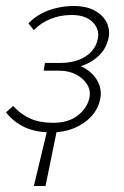

<svg xmlns="http://www.w3.org/2000/svg" viewBox="-29 -436 414 641"><path d="M84 185 131 -11H163L123 185ZM142 6Q91 6 54 -11Q17 -28 -9 -61L15 -82Q41 -54 72.5 -40Q104 -26 148 -26Q199 -26 230 -50Q261 -74 269 -107Q275 -132 262.5 -153Q250 -174 225.5 -187Q201 -200 169 -200H117L121 -226H173Q222 -226 255.5 -247Q289 -268 297 -304Q305 -337 281 -361.5Q257 -386 210 -386Q172 -386 139 -372.5Q106 -359 84 -335L66 -358Q84 -377 108 -390Q132 -403 160.5 -409.5Q189 -416 216 -416Q260 -416 288.5 -400Q317 -384 328.5 -358Q340 -332 332 -303Q324 -273 303 -252Q282 -231 252.5 -219Q223 -207 186 -207L188 -224Q230 -224 258.5 -205.5Q287 -187 299.5 -159.5Q312 -132 305 -103Q298 -71 275 -46.5Q252 -22 218 -8Q184 6 142 6Z"/></svg>

Font: Ysabeau Infant ExtraLight
Style: Italic
Weight: 250
Italic angle: -12°
Designer: Christian Thalmann (Catharsis Fonts)
Version: Version 2.001;gftools[0.9.30]; featfreeze: ss01,ss02,lnum